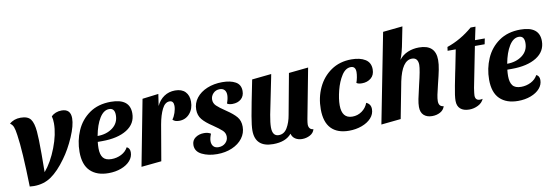

<svg xmlns="http://www.w3.org/2000/svg" viewBox="-55 -1103 4363 1511"><g transform="rotate(-10 2126.5 -347.5)"><path d="M59 -400Q53 -445 44.5 -466Q36 -487 18 -498Q53 -530 108 -530Q165 -530 187.5 -499.5Q210 -469 216 -400Q221 -350 221 -221Q221 -136 220 -75Q278 -143 318.5 -248.5Q359 -354 359 -441Q359 -475 352 -498Q367 -513 388.5 -521.5Q410 -530 435 -530Q507 -530 507 -456Q507 -398 468 -308Q429 -218 379 -150Q318 -65 258 -23.5Q198 18 119 18Q109 18 85 16Q78 -275 59 -400Z M980 -412Q980 -329 906.5 -283Q833 -237 708 -237H673Q670 -210 670 -186Q670 -136 690 -110.5Q710 -85 757 -85Q799 -85 835.5 -103.5Q872 -122 890 -156Q915 -145 915 -112Q915 -75 889 -45Q863 -15 817 2.5Q771 20 715 20Q622 20 570 -30.5Q518 -81 518 -184Q518 -273 552.5 -352.5Q587 -432 657 -481Q727 -530 828 -530Q980 -530 980 -412ZM680 -283Q752 -283 801 -320Q850 -357 850 -420Q850 -476 806 -476Q762 -476 729 -423Q696 -370 680 -283Z M1342 -530Q1395 -530 1423 -501Q1451 -472 1451 -422Q1451 -365 1418 -327Q1385 -289 1334 -289Q1297 -289 1282 -308Q1297 -327 1307 -357Q1317 -387 1317 -412Q1317 -431 1309 -442Q1301 -453 1284 -453Q1248 -453 1224.5 -406Q1201 -359 1188 -286L1139 0L978 16L1079 -510L1208 -526L1194 -432Q1215 -478 1253.5 -504Q1292 -530 1342 -530Z M1587 -206Q1532 -242 1506 -274Q1480 -306 1480 -352Q1480 -404 1511.5 -444.5Q1543 -485 1597.5 -507.5Q1652 -530 1719 -530Q1784 -530 1824.5 -507.5Q1865 -485 1865 -434Q1865 -393 1838.5 -370Q1812 -347 1769 -347Q1740 -347 1727 -358Q1741 -395 1741 -423Q1741 -450 1727.5 -464.5Q1714 -479 1690 -479Q1658 -479 1637.5 -457.5Q1617 -436 1617 -408Q1617 -379 1638.5 -358Q1660 -337 1711 -303Q1765 -267 1791 -236Q1817 -205 1817 -157Q1817 -106 1786.5 -65.5Q1756 -25 1702.5 -2Q1649 21 1583 21Q1513 21 1461.5 -4.5Q1410 -30 1410 -81Q1410 -119 1439 -139.5Q1468 -160 1508 -160Q1541 -160 1562 -146Q1548 -113 1548 -89Q1548 -62 1562 -46.5Q1576 -31 1603 -31Q1636 -31 1658 -51.5Q1680 -72 1680 -102Q1680 -131 1658.5 -151.5Q1637 -172 1587 -206Z M2324 -85Q2324 -66 2333.5 -54Q2343 -42 2362 -41Q2354 -11 2325 4.5Q2296 20 2262 20Q2231 20 2208 5.5Q2185 -9 2178 -37Q2131 20 2030 20Q1959 20 1923 -13.5Q1887 -47 1887 -114Q1887 -151 1900 -227Q1913 -303 1955 -510L2110 -526Q2106 -507 2105 -500Q2058 -274 2046.5 -211.5Q2035 -149 2035 -113Q2035 -42 2086 -42Q2129 -42 2154 -84Q2179 -126 2189 -185L2249 -510L2405 -526L2329 -127Q2324 -97 2324 -85Z M2903 -424Q2903 -378 2873.5 -354Q2844 -330 2802 -330Q2771 -330 2758 -341Q2765 -359 2769.5 -383Q2774 -407 2774 -425Q2774 -471 2736 -471Q2694 -471 2663 -423Q2632 -375 2615 -308Q2598 -241 2598 -190Q2598 -85 2682 -85Q2724 -85 2758 -109Q2792 -133 2807 -173Q2843 -157 2843 -117Q2843 -77 2815 -46Q2787 -15 2739.5 2.5Q2692 20 2637 20Q2544 20 2495 -31Q2446 -82 2446 -185Q2446 -278 2482.5 -356.5Q2519 -435 2588 -482.5Q2657 -530 2751 -530Q2820 -530 2861.5 -504Q2903 -478 2903 -424Z M3131 -459Q3159 -495 3200.5 -512.5Q3242 -530 3291 -530Q3423 -530 3423 -407Q3423 -373 3414.5 -330Q3406 -287 3389 -220Q3376 -168 3370 -138Q3364 -108 3364 -88Q3364 -67 3373 -55Q3382 -43 3403 -41Q3394 -11 3365.5 4.5Q3337 20 3301 20Q3259 20 3234.5 -2.5Q3210 -25 3210 -69Q3210 -96 3217 -131Q3224 -166 3241 -238Q3270 -356 3270 -395Q3270 -422 3258 -437.5Q3246 -453 3221 -453Q3142 -453 3108 -291L3052 0L2895 16L3035 -700L3192 -716L3169 -601Q3152 -508 3131 -459Z M3805 -465H3727L3663 -141Q3656 -94 3656 -82Q3656 -42 3693 -42Q3703 -42 3715 -45Q3702 -14 3668.5 3Q3635 20 3598 20Q3552 20 3527 -2Q3502 -24 3502 -66Q3502 -104 3518 -185Q3534 -266 3537 -281L3545 -319L3574 -465H3509L3513 -495Q3623 -532 3719 -614H3758L3736 -510H3814Z M4253 -412Q4253 -329 4179.5 -283Q4106 -237 3981 -237H3946Q3943 -210 3943 -186Q3943 -136 3963 -110.5Q3983 -85 4030 -85Q4072 -85 4108.5 -103.5Q4145 -122 4163 -156Q4188 -145 4188 -112Q4188 -75 4162 -45Q4136 -15 4090 2.5Q4044 20 3988 20Q3895 20 3843 -30.5Q3791 -81 3791 -184Q3791 -273 3825.5 -352.5Q3860 -432 3930 -481Q4000 -530 4101 -530Q4253 -530 4253 -412ZM3953 -283Q4025 -283 4074 -320Q4123 -357 4123 -420Q4123 -476 4079 -476Q4035 -476 4002 -423Q3969 -370 3953 -283Z"/></g></svg>

Font: Sansita
Style: Bold Italic
Weight: 700
Italic angle: -11°
Designer: Pablo Cosgaya
Foundry: Omnibus-Type
Version: Version 1.006